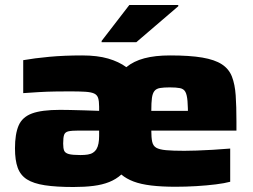

<svg xmlns="http://www.w3.org/2000/svg" viewBox="-20 -740 1015 769"><path d="M274 9Q205 9 159.5 2Q114 -5 88 -21.5Q62 -38 51 -68Q40 -98 40 -146Q40 -203 54.5 -237Q69 -271 108 -285.5Q147 -300 221 -300Q233 -300 260 -299.5Q287 -299 318.5 -298Q350 -297 377 -296V-313Q377 -335 373 -347.5Q369 -360 357 -365.5Q345 -371 321.5 -372.5Q298 -374 259 -374Q234 -374 201 -373.5Q168 -373 134 -371Q100 -369 73 -367V-499Q118 -507 177.5 -512.5Q237 -518 309 -518Q370 -518 413 -505.5Q456 -493 486 -471Q515 -495 558 -506.5Q601 -518 661 -518Q740 -518 790 -509.5Q840 -501 868.5 -482.5Q897 -464 909 -433Q921 -402 924 -358Q927 -314 927 -254V-217H586Q586 -189 589.5 -172.5Q593 -156 605.5 -148.5Q618 -141 645 -138.5Q672 -136 718 -136Q738 -136 767.5 -137Q797 -138 832 -140Q867 -142 902 -145V-12Q880 -6 844 -1.5Q808 3 766 5.5Q724 8 683 8Q628 8 586 3Q544 -2 515 -13Q486 -24 466 -41Q445 -22 417.5 -11Q390 0 354.5 4.5Q319 9 274 9ZM302 -119Q319 -119 331.5 -121Q344 -123 352.5 -128.5Q361 -134 366 -142Q372 -152 374.5 -165.5Q377 -179 377 -195V-217H295Q267 -217 254 -214Q241 -211 237 -200.5Q233 -190 233 -165Q233 -146 237 -136.5Q241 -127 255.5 -123Q270 -119 302 -119ZM733 -266Q733 -310 731 -335Q729 -360 722.5 -372Q716 -384 701 -387Q686 -390 660 -390Q636 -390 621 -387.5Q606 -385 598.5 -375.5Q591 -366 588.5 -347.5Q586 -329 586 -296H759ZM387 -571V-576L498 -720H694V-715L526 -571Z"/></svg>

Font: Saira Expanded ExtraBold
Style: Regular
Weight: 800
Width: 7
Designer: Hector Gatti with collaboration of the Omnibus-Type team
Foundry: Omnibus-Type
Version: Version 1.101